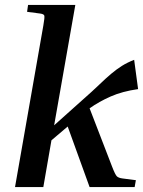

<svg xmlns="http://www.w3.org/2000/svg" viewBox="-20 -760 581 780"><path d="M344 0 255 -246 189 -190 156 0H41L156 -656Q162 -690 160 -696.5Q158 -703 143 -705L90 -712L94 -740H286L200 -251L314 -353Q355 -389 382.5 -415.5Q410 -442 432 -460.5Q454 -479 475.5 -492.5Q497 -506 525 -517L541 -398Q477 -389 429.5 -368Q382 -347 344 -320L435 -84Q448 -50 455 -43.5Q462 -37 478 -35L532 -28L527 0Z"/></svg>

Font: Inria Serif
Style: Bold Italic
Weight: 700
Italic angle: -10°
Designer: Black Foundry Team
Foundry: Black Foundry
Version: Version 1.000; ttfautohint (v1.8.3)